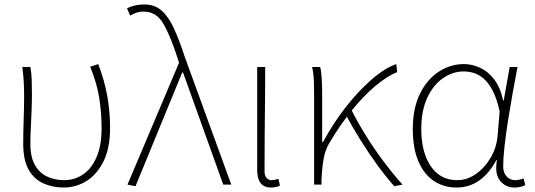

<svg xmlns="http://www.w3.org/2000/svg" viewBox="-20 -827 2397 860"><path d="M265 13Q215 13 173.5 -6Q132 -25 108 -67.5Q84 -110 84 -183Q84 -236 86 -289.5Q88 -343 88 -396Q88 -428 86.5 -457.5Q85 -487 80 -527H116Q121 -499 122 -470.5Q123 -442 123 -409Q123 -374 121.5 -333Q120 -292 118 -253.5Q116 -215 116 -184Q116 -122 137.5 -86Q159 -50 193.5 -35Q228 -20 267 -20Q313 -20 351 -45Q389 -70 412 -122Q435 -174 435 -254Q435 -321 424.5 -388Q414 -455 384 -528L420 -540Q448 -467 460.5 -397Q473 -327 473 -253Q473 -164 444 -105Q415 -46 368 -16.5Q321 13 265 13Z M587 7 551 0 782 -546 773 -574Q741 -672 710 -723.5Q679 -775 624 -775Q605 -775 589.5 -769.5Q574 -764 563 -757L549 -790Q563 -797 582.5 -802Q602 -807 627 -807Q673 -807 704 -779.5Q735 -752 759 -700Q783 -648 807 -574L1016 0H980L800 -502H796Z M1193 13Q1174 13 1160.5 5Q1147 -3 1139.5 -20.5Q1132 -38 1132 -66V-527H1168Q1168 -448 1167 -370.5Q1166 -293 1165.5 -215.5Q1165 -138 1165 -59Q1165 -40 1174 -30Q1183 -20 1196 -20Q1204 -20 1210.5 -21.5Q1217 -23 1227 -26L1234 4Q1227 8 1217 10.5Q1207 13 1193 13Z M1387 0V-396Q1387 -428 1386 -462Q1385 -496 1378 -527H1414Q1419 -509 1421 -475.5Q1423 -442 1423 -409V-191H1427Q1471 -273 1527.5 -345.5Q1584 -418 1643.5 -470Q1703 -522 1755 -540L1759 -504Q1714 -486 1662 -442.5Q1610 -399 1557.5 -334.5Q1505 -270 1456 -188Q1436 -155 1429 -112.5Q1422 -70 1420 -24V0ZM1746 7Q1710 -33 1670 -88Q1630 -143 1593 -202.5Q1556 -262 1529 -313L1555 -333Q1581 -281 1617.5 -222Q1654 -163 1697 -105.5Q1740 -48 1783 0Z M2025 13Q1968 13 1924 -16Q1880 -45 1854.5 -103.5Q1829 -162 1829 -249Q1829 -342 1861 -407Q1893 -472 1945.5 -506Q1998 -540 2058 -540Q2094 -540 2129.5 -524Q2165 -508 2193 -472Q2221 -436 2234 -376H2236L2263 -527H2298Q2287 -470 2276 -408.5Q2265 -347 2255.5 -287Q2246 -227 2240 -173.5Q2234 -120 2234 -79Q2234 -53 2249.5 -36.5Q2265 -20 2287 -20Q2297 -20 2307.5 -22.5Q2318 -25 2325 -28L2333 2Q2325 6 2313 9.5Q2301 13 2284 13Q2244 13 2219.5 -18Q2195 -49 2206 -109H2203Q2136 13 2025 13ZM2028 -20Q2072 -20 2111.5 -47.5Q2151 -75 2178 -121Q2205 -167 2209 -222L2218 -328Q2205 -387 2186 -422.5Q2167 -458 2144.5 -476.5Q2122 -495 2099.5 -501Q2077 -507 2057 -507Q2008 -507 1964.5 -477Q1921 -447 1894 -389.5Q1867 -332 1867 -249Q1867 -145 1909.5 -82.5Q1952 -20 2028 -20Z"/></svg>

Font: Noto Sans JP
Style: Regular
Weight: 100
Designer: Ryoko NISHIZUKA 西塚涼子 (kana, bopomofo & ideographs); Paul D. Hunt (Latin, Greek & Cyrillic); Sandoll Communications 산돌커뮤니
Foundry: Adobe
Version: Version 2.004;hotconv 1.0.118;makeotfexe 2.5.65603